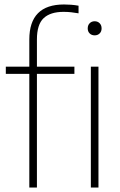

<svg xmlns="http://www.w3.org/2000/svg" viewBox="-20 -838 538 858"><path d="M111 0V-508H6V-540H111V-661.5Q111 -818 266 -818Q280 -818 297.5 -816.8Q315 -815.5 331 -812.5V-778.5Q314 -781.5 298 -783.2Q282 -785 264 -785Q205 -785 175 -756.8Q145 -728.5 145 -661.5V-540H312.5V-508H145V0ZM386 0V-540H420V0ZM403 -680Q389.5 -680 380.8 -688.5Q372 -697 372 -711Q372 -725.5 380.8 -734.2Q389.5 -743 403 -743Q416.5 -743 425.2 -734.2Q434 -725.5 434 -711Q434 -697 425.2 -688.5Q416.5 -680 403 -680Z"/></svg>

Font: Encode Sans Semi Condensed Thin
Style: Regular
Weight: 100
Width: 4
Designer: Multiple Designers
Foundry: Impallari Type
Version: Version 3.000; ttfautohint (v1.8.3) -l 8 -r 50 -G 200 -x 14 